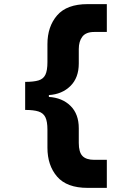

<svg xmlns="http://www.w3.org/2000/svg" viewBox="-20 -781 640 931"><path d="M405 130Q304 130 257 75.5Q210 21 210 -65V-152Q210 -192 200 -212.5Q190 -233 166.5 -240.5Q143 -248 102 -248V-384Q143 -384 166.5 -391Q190 -398 200 -418.5Q210 -439 210 -480V-567Q210 -652 257 -706.5Q304 -761 405 -761H498V-626H437Q397 -626 379.5 -603.5Q362 -581 362 -543V-473Q362 -404 321.5 -364Q281 -324 217 -320V-311Q282 -307 322 -267.5Q362 -228 362 -159V-88Q362 -43 380 -24.5Q398 -6 437 -6H498V130Z"/></svg>

Font: Geist Mono ExtraBold
Style: Regular
Weight: 800
Monospace: yes
Designer: Basement.studio, Andrés Briganti, Mateo Zaragoza
Foundry: Basement.studio, Vercel, Andrés Briganti, Guido Ferreyra, Mateo Zaragoza
Version: Version 1.500; ttfautohint (v1.8.4.7-5d5b)